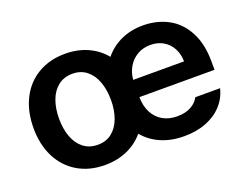

<svg xmlns="http://www.w3.org/2000/svg" viewBox="-91 -708 1127 889"><g transform="rotate(-20 472.5 -263.0)"><path d="M38.1 -262.7Q38.1 -344.7 69.3 -406.7Q100.6 -468.8 158.2 -502.9Q215.8 -537.1 292 -537.1Q353.5 -537.1 402.8 -514.9Q452.1 -492.7 485.8 -451.7Q519 -492.7 567.6 -514.9Q616.2 -537.1 675.8 -537.1Q743.2 -537.1 798.1 -508.3Q853 -479.5 885.5 -419.2Q918 -358.9 918 -269.5V-230.5H547.9Q548.3 -186 565.4 -153.6Q582.5 -121.1 612.8 -104Q643.1 -86.9 683.6 -86.9Q723.1 -86.9 751 -102.1Q778.8 -117.2 791 -141.6H913.1Q901.9 -95.7 870.6 -61.3Q839.4 -26.9 791.3 -8.1Q743.2 10.7 682.6 10.7Q619.1 10.7 568.8 -11Q518.6 -32.7 484.9 -73.2Q451.2 -32.7 401.9 -11Q352.5 10.7 292 10.7Q215.8 10.7 158.2 -23.4Q100.6 -57.6 69.3 -119.4Q38.1 -181.2 38.1 -262.7ZM419.9 -263.7Q419.9 -313 405.5 -352.8Q391.1 -392.6 362.5 -415.5Q334 -438.5 293 -438.5Q251 -438.5 221.9 -415.5Q192.9 -392.6 178.5 -353Q164.1 -313.5 164.1 -263.7Q164.1 -213.9 178.5 -174.3Q192.9 -134.8 221.9 -111.8Q251 -88.9 293 -88.9Q334 -88.9 362.5 -111.8Q391.1 -134.8 405.5 -174.3Q419.9 -213.9 419.9 -263.7ZM798.8 -315.4Q798.3 -351.6 783.2 -379.9Q768.1 -408.2 740.7 -424.3Q713.4 -440.4 677.7 -440.4Q641.1 -440.4 612.5 -423.6Q584 -406.7 567.4 -378.2Q550.8 -349.6 548.3 -315.4Z"/></g></svg>

Font: Pretendard GOV SemiBold
Style: Regular
Weight: 600
Designer: Base glyphs from Inter by Rasmus Andersson; Hangeul glyphs from Noto Sans CJK(Source Han Sans) by Jang Soo-young and Kan
Foundry: Kil Hyung-jin
Version: Version 1.309